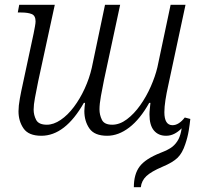

<svg xmlns="http://www.w3.org/2000/svg" viewBox="-20 -556 840 799"><path d="M152 9Q99 9 78 -21.5Q57 -52 57 -93Q57 -115 62.5 -145.5Q68 -176 75 -207L120 -417Q123 -432 125.5 -446Q128 -460 128 -467Q128 -491 112 -497.5Q96 -504 68 -504H54L60 -536H208L139 -218Q131 -178 125.5 -149Q120 -120 120 -100Q120 -77 130.5 -57Q141 -37 175 -37Q203 -37 232.5 -57Q262 -77 287.5 -111Q313 -145 332.5 -187.5Q352 -230 362 -274L417 -536H480L413 -224Q406 -190 400 -156.5Q394 -123 394 -101Q394 -78 404 -57.5Q414 -37 447 -37Q478 -37 508 -59.5Q538 -82 563.5 -118Q589 -154 607.5 -196Q626 -238 635 -276L690 -536H752L680 -200Q673 -169 668.5 -140Q664 -111 664 -89Q664 -35 698 -35Q724 -35 749 -67L772 -61Q770 -41 765.5 -13Q761 15 751 44Q739 81 719 100.5Q699 120 656 138Q609 158 589 177Q569 196 566 223H537Q537 169 561 137Q585 105 648 80Q682 67 697.5 54.5Q713 42 723 23Q732 5 736 -22Q721 -7 705 1Q689 9 671 9Q639 9 620.5 -13Q602 -35 602 -80Q602 -90 603.5 -103.5Q605 -117 606 -128H601Q563 -60 518 -25.5Q473 9 426 9Q373 9 352 -21.5Q331 -52 331 -94Q331 -102 332 -110.5Q333 -119 334 -128H329Q251 9 152 9Z"/></svg>

Font: Noto Serif SemiCondensed Light
Style: Italic
Weight: 300
Width: 4
Italic angle: -12°
Designer: Monotype Design Team
Foundry: Monotype Imaging Inc.
Version: Version 2.013; ttfautohint (v1.8.4.7-5d5b)